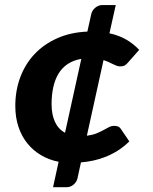

<svg xmlns="http://www.w3.org/2000/svg" viewBox="-20 -652 620 778"><path d="M217.5 3.5Q179 -4 147 -22.8Q115 -41.5 91.5 -70.2Q68 -99 55 -137.5Q42 -176 42 -223Q42 -284.5 61.8 -338Q81.5 -391.5 119 -431.8Q156.5 -472 210.8 -496.5Q265 -521 334 -524L350 -596Q351.5 -602.5 355.5 -608.8Q359.5 -615 365.2 -620Q371 -625 378.2 -628.2Q385.5 -631.5 394 -631.5H449L423.5 -517Q461 -509 490.5 -492.2Q520 -475.5 544 -450L499 -399Q492 -390.5 485.2 -386.8Q478.5 -383 467 -383Q459.5 -383 452.8 -385.5Q446 -388 438 -392Q430 -396 420.8 -400.2Q411.5 -404.5 399.5 -408.5L332 -102Q355 -105 371 -111.5Q387 -118 399.2 -124.8Q411.5 -131.5 421.5 -136.8Q431.5 -142 443 -142Q462 -142 469 -130.5L504 -79Q482 -57.5 458 -42.2Q434 -27 409 -17Q384 -7 358.5 -1.5Q333 4 308 6L294 70.5Q291 84.5 278.8 95.5Q266.5 106.5 250 106.5H195ZM189 -230Q189 -187.5 202.8 -158Q216.5 -128.5 243.5 -114L309.5 -413.5Q278 -408 255 -393Q232 -378 217.5 -354.2Q203 -330.5 196 -299Q189 -267.5 189 -230Z"/></svg>

Font: Lato Black
Style: Italic
Weight: 900
Italic angle: -7°
Designer: Lukasz Dziedzic
Foundry: tyPoland Lukasz Dziedzic
Version: Version 2.007; 2014-02-27